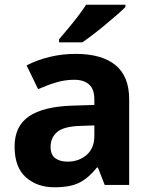

<svg xmlns="http://www.w3.org/2000/svg" viewBox="-20 -786 644 816"><path d="M302 -557Q412 -557 470.5 -509.5Q529 -462 529 -364V0H425L396 -74H392Q357 -30 318 -10Q279 10 211 10Q138 10 90 -32.5Q42 -75 42 -163Q42 -250 103 -291.5Q164 -333 286 -337L381 -340V-364Q381 -407 358.5 -427Q336 -447 296 -447Q256 -447 218 -435.5Q180 -424 142 -407L93 -508Q137 -531 190.5 -544Q244 -557 302 -557ZM323 -251Q251 -249 223 -225Q195 -201 195 -162Q195 -128 215 -113.5Q235 -99 267 -99Q315 -99 348 -127.5Q381 -156 381 -208V-253ZM513 -756Q499 -742 476 -722Q453 -702 426.5 -680Q400 -658 374.5 -638.5Q349 -619 330 -606H231V-619Q247 -638 268.5 -663.5Q290 -689 311 -716.5Q332 -744 346 -766H513Z"/></svg>

Font: Noto Sans Ol Chiki
Style: Bold
Weight: 700
Designer: Monotype Design Team, Lewis McGuffie
Foundry: Monotype Imaging Inc.
Version: Version 2.003; ttfautohint (v1.8.4.7-5d5b)